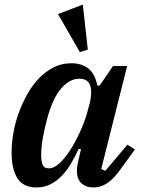

<svg xmlns="http://www.w3.org/2000/svg" viewBox="-20 -812 619 844"><path d="M141 12Q82 12 56.5 -28.5Q31 -69 31 -141Q31 -183 39 -228.5Q47 -274 63 -317.5Q79 -361 101.5 -400.5Q124 -440 153 -469.5Q182 -499 217 -516.5Q252 -534 293 -534Q338 -534 367.5 -511.5Q397 -489 408 -436H418L477 -522H539L425 -69L443 -61L540 -176L573 -155L512 -71Q480 -25 451 -6.5Q422 12 393 12Q371 12 356.5 5.5Q342 -1 333.5 -11Q325 -21 321.5 -34Q318 -47 318 -60Q318 -74 321 -90Q324 -106 327 -117L336 -156L326 -158Q310 -123 291.5 -92Q273 -61 250.5 -38Q228 -15 201 -1.5Q174 12 141 12ZM194 -72Q220 -72 247.5 -100Q275 -128 299 -169Q323 -210 341.5 -255Q360 -300 368 -335L375 -360Q386 -408 376 -437Q366 -466 328 -466Q287 -466 250 -424.5Q213 -383 188 -293Q183 -275 178 -253Q173 -231 169 -209.5Q165 -188 163 -167.5Q161 -147 161 -132Q161 -103 167.5 -87.5Q174 -72 194 -72ZM235 -750 344 -792 366 -594 331 -583Z"/></svg>

Font: IBM Plex Serif SemiBold
Style: Italic
Weight: 600
Italic angle: -14°
Designer: Mike Abbink, Paul van der Laan, Pieter van Rosmalen
Foundry: Bold Monday
Version: Version 2.5